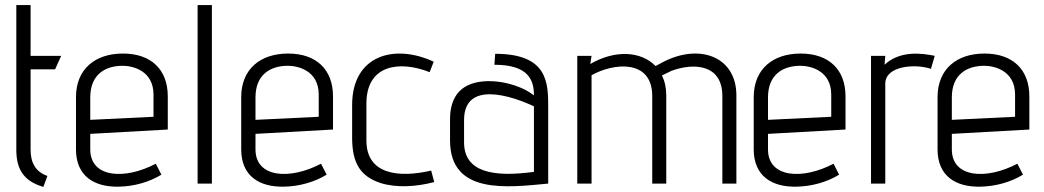

<svg xmlns="http://www.w3.org/2000/svg" viewBox="-20 -720 4096 753"><path d="M166 -30C119 -46 100 -83 100 -132V-448H196L220 -501H100V-700H44V-132C44 -54 75 -9 150 13Z M591 -78C470 -14 334 -22 334 -134V-195L638 -212V-342C638 -447 573 -510 462 -510C353 -510 278 -449 278 -339V-134C278 -30 349 15 448 12C505 11 566 -6 613 -35ZM582 -262 334 -250V-338C334 -429 394 -462 461 -462C501 -462 582 -443 582 -349Z M811 0V-700H755V0Z M1239 -78C1118 -14 982 -22 982 -134V-195L1286 -212V-342C1286 -447 1221 -510 1110 -510C1001 -510 926 -449 926 -339V-134C926 -30 997 15 1096 12C1153 11 1214 -6 1261 -35ZM1230 -262 982 -250V-338C982 -429 1042 -462 1109 -462C1149 -462 1230 -443 1230 -349Z M1671 -51C1546 -22 1417 -34 1417 -169V-314C1417 -466 1546 -484 1665 -437L1681 -478C1526 -550 1361 -503 1361 -308V-180C1361 -79 1394 -28 1473 -2C1534 17 1612 13 1683 -6Z M2130 -298C2130 -394 2130 -509 1922 -509L1919 -466C2053 -466 2074 -406 2074 -346C2009 -397 1885 -420 1814 -385C1773 -365 1745 -324 1745 -252V-169C1745 45 1971 15 2130 0ZM2074 -46C1913 -24 1800 -45 1800 -162V-249C1800 -405 1985 -345 2074 -303Z M2868 0V-346C2868 -493 2733 -548 2593 -483C2591 -482 2565 -469 2551 -461C2495 -519 2393 -526 2295 -469L2300 -501H2244V0H2300V-425C2385 -473 2538 -490 2538 -343V0H2593V-346C2593 -376 2587 -402 2576 -424L2613 -442C2699 -474 2813 -470 2813 -343V0Z M3249 -78C3128 -14 2992 -22 2992 -134V-195L3296 -212V-342C3296 -447 3231 -510 3120 -510C3011 -510 2936 -449 2936 -339V-134C2936 -30 3007 15 3106 12C3163 11 3224 -6 3271 -35ZM3240 -262 2992 -250V-338C2992 -429 3052 -462 3119 -462C3159 -462 3240 -443 3240 -349Z M3452 0V-392C3452 -462 3569 -471 3631 -450L3646 -501C3593 -512 3509 -522 3449 -466L3452 -501H3396V0Z M3970 -78C3849 -14 3713 -22 3713 -134V-195L4017 -212V-342C4017 -447 3952 -510 3841 -510C3732 -510 3657 -449 3657 -339V-134C3657 -30 3728 15 3827 12C3884 11 3945 -6 3992 -35ZM3961 -262 3713 -250V-338C3713 -429 3773 -462 3840 -462C3880 -462 3961 -443 3961 -349Z"/></svg>

Font: Advent Pro
Style: Regular
Weight: 400
Designer: Andreas Kalpakidis
Foundry: Andreas Kalpakidis
Version: Version 2.002 2008